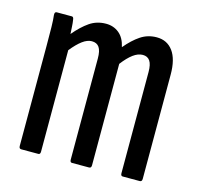

<svg xmlns="http://www.w3.org/2000/svg" viewBox="-79 -578 684 662"><g transform="rotate(15 262.5 -247.0)"><path d="M51 0Q43 0 43 -10V-366Q43 -407 42.5 -434Q42 -461 40 -476Q39 -488 47 -488H101Q107 -488 108 -478Q110 -466 110.5 -453.5Q111 -441 112 -428Q138 -459 163.5 -476.5Q189 -494 222 -494Q249 -494 268.5 -478Q288 -462 295 -430Q320 -460 345.5 -477Q371 -494 403 -494Q440 -494 461 -465.5Q482 -437 482 -382V-10Q482 0 474 0H413Q406 0 406 -10V-371Q406 -398 397.5 -410.5Q389 -423 372 -423Q355 -423 337.5 -410Q320 -397 301 -372V-10Q301 0 293 0H232Q225 0 225 -10V-371Q225 -398 216.5 -410.5Q208 -423 190 -423Q174 -423 156.5 -410Q139 -397 119 -372V-10Q119 0 112 0Z"/></g></svg>

Font: Sofia Sans Extra Condensed Medium
Style: Regular
Weight: 500
Version: Version 4.100